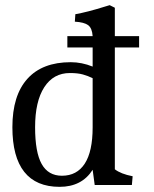

<svg xmlns="http://www.w3.org/2000/svg" viewBox="-20 -717 595 744"><path d="M425 -533V-61Q448 -43 494 -34L491 0H347L339 -59Q297 7 211 7Q120 7 74 -51Q28 -109 28 -224Q28 -347 86 -411.5Q144 -476 254 -476Q297 -476 339 -459V-533H241V-577H339Q337 -608 321.5 -619.5Q306 -631 270 -633L272 -662Q318 -670 385 -691L405 -697L425 -687V-577H519V-533ZM339 -414Q321 -423 301 -428.5Q281 -434 251 -434Q187 -434 151.5 -379Q116 -324 116 -224Q116 -127 141.5 -81.5Q167 -36 220 -36Q278 -36 308.5 -83Q339 -130 339 -224Z"/></svg>

Font: Caladea
Style: Regular
Weight: 400
Designer: Carolina Giovagnoli and Andres Torresi
Foundry: Carolina Giovagnoli & Andres Torresi
Version: Version 1.001